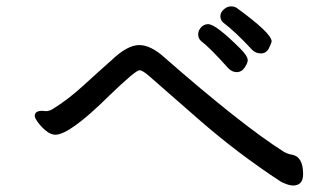

<svg xmlns="http://www.w3.org/2000/svg" viewBox="-20 -678 1040 596"><path d="M889.2 -102.1Q876 -102.1 852.1 -113.8Q719.2 -200.7 597.2 -307.1Q543 -354 502.4 -389.9Q461.9 -425.8 441.9 -442.9Q421.9 -460 413.1 -460Q400.9 -460 319.8 -381.8Q196.8 -259.8 151.9 -259.8Q137.7 -259.8 122.8 -272Q107.9 -284.2 97.9 -298.1Q87.9 -312 87.9 -317.9Q87.9 -334 110.8 -334L123 -333Q132.8 -333 144 -339.8Q190.9 -368.7 237.1 -410.9Q283.2 -453.1 325.2 -490.2Q375 -538.1 412.1 -538.1Q448.2 -538.1 491.2 -499Q730 -290 860.8 -207Q875 -199.2 884.8 -198.2Q920.9 -192.4 920.9 -138.2Q921.4 -102.1 889.2 -102.1ZM714.8 -454.1Q700.7 -454.1 689 -465.8Q631.8 -529.8 604 -550.8Q595.2 -558.6 595.2 -571.8Q595.2 -583 604 -593Q612.8 -603 626 -603Q649.9 -603 726.1 -526.9Q749 -503.9 749 -491.2Q749 -482.4 739.5 -468.3Q730 -454.1 714.8 -454.1ZM790 -512.2Q773.9 -512.2 763.2 -522.9Q710 -580.1 672.9 -607.9Q664.1 -615.7 664.1 -627.9Q664.1 -639.2 674.6 -648.7Q685.1 -658.2 697 -658.2Q709 -658.2 716.8 -651.9Q822.8 -574.7 823.2 -549.8Q823.2 -545.9 815.2 -529.1Q807.1 -512.2 790 -512.2Z"/></svg>

Font: LXGW WenKai Screen R
Style: Regular
Weight: 400
Designer: Fontworks Inc.
Version: Version 1.235;May 31, 2022